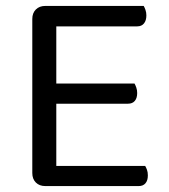

<svg xmlns="http://www.w3.org/2000/svg" viewBox="-20 -628 571 648"><path d="M133 0Q113 0 101 -12Q89 -24 89 -44V-564Q89 -584 101 -596Q113 -608 133 -608H465Q468 -603 471 -594.5Q474 -586 474 -576Q474 -559 466 -549Q458 -539 443 -539H170V-346H434Q437 -341 440 -332.5Q443 -324 443 -314Q443 -297 435 -287.5Q427 -278 412 -278H170V-68H470Q473 -63 476 -55Q479 -47 479 -36Q479 -19 471 -9.5Q463 0 448 0H133Z"/></svg>

Font: Baloo 2
Style: Regular
Weight: 400
Designer: Sarang Kulkarni and Ek Type
Foundry: Ek Type
Version: Version 1.640;hotconv 1.0.111;makeotfexe 2.5.65597; ttfautoh